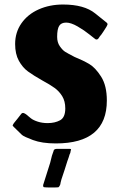

<svg xmlns="http://www.w3.org/2000/svg" viewBox="-20 -618 529 850"><path d="M40 -57Q34 -63 37 -65Q39 -70 44 -76L57 -92Q62 -99 75 -115Q78 -118 82 -118Q86 -118 93 -113.5Q100 -109 105 -104Q106 -103 116.5 -94.5Q127 -86 147 -79.5Q167 -73 191 -73Q223 -73 246 -85.5Q269 -98 269 -138Q269 -170 255.5 -192Q242 -214 222 -228.5Q202 -243 167 -262Q128 -284 104 -301.5Q80 -319 63.5 -349Q47 -379 47 -423Q47 -475 75 -515Q103 -555 151.5 -576.5Q200 -598 259 -598Q353 -598 401.5 -558.5Q450 -519 452 -518Q456 -515 456 -511Q456 -508 454 -505Q452 -502 451 -499Q447 -493 437.5 -478Q428 -463 422 -457Q420 -454 417 -449.5Q414 -445 411.5 -444Q409 -443 405 -443Q401 -445 377 -464.5Q353 -484 323.5 -501Q294 -518 273 -518Q251 -518 242 -503.5Q233 -489 233 -455Q233 -430 245 -413Q257 -396 268 -389Q279 -382 310 -366Q347 -351 374.5 -335Q402 -319 427.5 -279Q453 -239 453 -173Q453 17 227 17Q166 17 126 2Q86 -13 77.5 -20.5Q69 -28 40 -57ZM177 211Q173 211 172 209Q171 207 171 204.5Q171 202 171 201L202 103L210 71L217 51Q218 41 232 41H288Q298 41 293 49Q292 60 288 66Q287 70 284 79Q281 88 278 96L266 134Q257 163 252 176Q247 194 247 198Q244 207 239 211Q236 212 209 212Q182 212 177 211Z"/></svg>

Font: Barriecito
Style: Regular
Weight: 400
Designer: Pablo Cosgaya & Sergio Jiménez
Foundry: Pablo Cosgaya & Sergio Jiménez
Version: Version 1.001